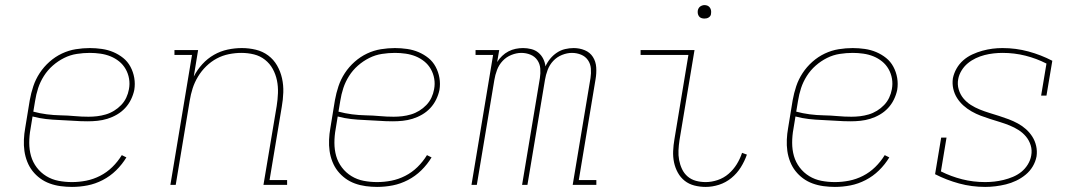

<svg xmlns="http://www.w3.org/2000/svg" viewBox="-20 -727 4240 755"><path d="M263 8Q241 8 218.5 5Q196 2 175.5 -5.5Q155 -13 138 -25.5Q121 -38 108 -54.5Q95 -71 87 -91.5Q79 -112 76 -133.5Q73 -155 74 -178Q75 -201 79 -223L97 -333Q102 -361 111 -388Q120 -415 136 -439.5Q152 -464 174.5 -484Q197 -504 223.5 -516.5Q250 -529 278 -533.5Q306 -538 333 -538Q357 -538 381 -534.5Q405 -531 426 -522Q447 -513 464.5 -499Q482 -485 493 -464.5Q504 -444 508 -420.5Q512 -397 508 -373Q504 -354 495 -335.5Q486 -317 472 -302Q458 -287 440 -276.5Q422 -266 402.5 -260Q383 -254 363.5 -252Q344 -250 325 -250Q297 -250 269.5 -252Q242 -254 214.5 -255Q187 -256 160.5 -259Q134 -262 108 -269L100 -220Q95 -193 95 -165.5Q95 -138 102 -113.5Q109 -89 124.5 -68.5Q140 -48 162 -34.5Q184 -21 210 -16Q236 -11 263 -11Q291 -11 319 -16.5Q347 -22 373.5 -35.5Q400 -49 421.5 -70Q443 -91 459 -117L477 -108Q460 -80 436.5 -57Q413 -34 384 -19Q355 -4 324.5 2Q294 8 263 8ZM328 -268Q345 -268 362 -270Q379 -272 396 -277Q413 -282 428.5 -291.5Q444 -301 456.5 -314Q469 -327 476.5 -343Q484 -359 487 -376Q491 -397 487.5 -417.5Q484 -438 474 -455.5Q464 -473 448.5 -485.5Q433 -498 414.5 -505.5Q396 -513 375 -516Q354 -519 333 -519Q308 -519 282 -515Q256 -511 232 -499Q208 -487 187.5 -469Q167 -451 152.5 -428Q138 -405 130 -380.5Q122 -356 118 -330L111 -288Q137 -281 164 -277.5Q191 -274 218.5 -273.5Q246 -273 273.5 -270.5Q301 -268 328 -268Z M650 0 735 -511H666V-530H759L742 -426Q755 -452 775.5 -474.5Q796 -497 821.5 -511.5Q847 -526 875 -532Q903 -538 931 -538Q959 -538 986 -531.5Q1013 -525 1034.5 -509Q1056 -493 1069.5 -469.5Q1083 -446 1089 -419Q1095 -392 1094 -363.5Q1093 -335 1088 -307L1040 -19H1109V0H1016L1068 -310Q1072 -335 1073 -361Q1074 -387 1069 -411Q1064 -435 1052.5 -456Q1041 -477 1022 -492Q1003 -507 979 -513Q955 -519 929 -519Q905 -519 880 -514Q855 -509 832.5 -497Q810 -485 791 -466.5Q772 -448 758.5 -425.5Q745 -403 737.5 -379.5Q730 -356 726 -331L671 0Z M1463 8Q1441 8 1418.5 5Q1396 2 1375.5 -5.5Q1355 -13 1338 -25.5Q1321 -38 1308 -54.5Q1295 -71 1287 -91.5Q1279 -112 1276 -133.5Q1273 -155 1274 -178Q1275 -201 1279 -223L1297 -333Q1302 -361 1311 -388Q1320 -415 1336 -439.5Q1352 -464 1374.5 -484Q1397 -504 1423.5 -516.5Q1450 -529 1478 -533.5Q1506 -538 1533 -538Q1557 -538 1581 -534.5Q1605 -531 1626 -522Q1647 -513 1664.5 -499Q1682 -485 1693 -464.5Q1704 -444 1708 -420.5Q1712 -397 1708 -373Q1704 -354 1695 -335.5Q1686 -317 1672 -302Q1658 -287 1640 -276.5Q1622 -266 1602.5 -260Q1583 -254 1563.5 -252Q1544 -250 1525 -250Q1497 -250 1469.5 -252Q1442 -254 1414.5 -255Q1387 -256 1360.5 -259Q1334 -262 1308 -269L1300 -220Q1295 -193 1295 -165.5Q1295 -138 1302 -113.5Q1309 -89 1324.5 -68.5Q1340 -48 1362 -34.5Q1384 -21 1410 -16Q1436 -11 1463 -11Q1491 -11 1519 -16.5Q1547 -22 1573.5 -35.5Q1600 -49 1621.5 -70Q1643 -91 1659 -117L1677 -108Q1660 -80 1636.5 -57Q1613 -34 1584 -19Q1555 -4 1524.5 2Q1494 8 1463 8ZM1528 -268Q1545 -268 1562 -270Q1579 -272 1596 -277Q1613 -282 1628.5 -291.5Q1644 -301 1656.5 -314Q1669 -327 1676.5 -343Q1684 -359 1687 -376Q1691 -397 1687.5 -417.5Q1684 -438 1674 -455.5Q1664 -473 1648.5 -485.5Q1633 -498 1614.5 -505.5Q1596 -513 1575 -516Q1554 -519 1533 -519Q1508 -519 1482 -515Q1456 -511 1432 -499Q1408 -487 1387.5 -469Q1367 -451 1352.5 -428Q1338 -405 1330 -380.5Q1322 -356 1318 -330L1311 -288Q1337 -281 1364 -277.5Q1391 -274 1418.5 -273.5Q1446 -273 1473.5 -270.5Q1501 -268 1528 -268Z M1834 0 1919 -511H1850V-530H1943L1935 -483Q1943 -496 1954.5 -507Q1966 -518 1979.5 -525Q1993 -532 2007.5 -535Q2022 -538 2037 -538Q2053 -538 2069 -534Q2085 -530 2097 -520Q2109 -510 2116 -496Q2123 -482 2125 -466Q2132 -482 2143.5 -496Q2155 -510 2170 -520Q2185 -530 2202 -534Q2219 -538 2236 -538Q2259 -538 2279.5 -529.5Q2300 -521 2311.5 -503Q2323 -485 2324.5 -462Q2326 -439 2322 -416L2256 -19H2325V0H2232L2302 -420Q2305 -439 2303.5 -457.5Q2302 -476 2292 -490.5Q2282 -505 2265 -512Q2248 -519 2229 -519Q2210 -519 2190 -511Q2170 -503 2155.5 -487.5Q2141 -472 2133.5 -452Q2126 -432 2123 -413L2054 0H2033L2103 -420Q2106 -439 2104.5 -457.5Q2103 -476 2093 -490.5Q2083 -505 2066 -512Q2049 -519 2030 -519Q2011 -519 1991 -511Q1971 -503 1956.5 -487.5Q1942 -472 1934.5 -452Q1927 -432 1924 -413L1855 0Z M2755 8Q2732 8 2710.5 2.5Q2689 -3 2672.5 -16Q2656 -29 2645.5 -48Q2635 -67 2630.5 -88.5Q2626 -110 2627 -133Q2628 -156 2632 -179L2687 -511H2499V-530H2711L2652 -176Q2649 -156 2648 -136Q2647 -116 2650.5 -97.5Q2654 -79 2662 -62Q2670 -45 2684 -33Q2698 -21 2716.5 -16Q2735 -11 2755 -11Q2778 -11 2802 -19Q2826 -27 2845 -43.5Q2864 -60 2877 -81Q2890 -102 2898 -126L2917 -119Q2908 -93 2893 -69Q2878 -45 2856 -27Q2834 -9 2807.5 -0.5Q2781 8 2755 8ZM2750 -654Q2744 -654 2738 -656Q2732 -658 2728.5 -663Q2725 -668 2724 -674Q2723 -680 2724 -686Q2725 -691 2727.5 -695Q2730 -699 2733.5 -701.5Q2737 -704 2741.5 -705.5Q2746 -707 2750 -707Q2757 -707 2762.5 -704.5Q2768 -702 2771.5 -697Q2775 -692 2776 -686Q2777 -680 2776 -674Q2776 -669 2773.5 -665Q2771 -661 2767 -658.5Q2763 -656 2759 -655Q2755 -654 2750 -654Z M3263 8Q3241 8 3218.5 5Q3196 2 3175.5 -5.5Q3155 -13 3138 -25.5Q3121 -38 3108 -54.5Q3095 -71 3087 -91.5Q3079 -112 3076 -133.5Q3073 -155 3074 -178Q3075 -201 3079 -223L3097 -333Q3102 -361 3111 -388Q3120 -415 3136 -439.5Q3152 -464 3174.5 -484Q3197 -504 3223.5 -516.5Q3250 -529 3278 -533.5Q3306 -538 3333 -538Q3357 -538 3381 -534.5Q3405 -531 3426 -522Q3447 -513 3464.5 -499Q3482 -485 3493 -464.5Q3504 -444 3508 -420.5Q3512 -397 3508 -373Q3504 -354 3495 -335.5Q3486 -317 3472 -302Q3458 -287 3440 -276.5Q3422 -266 3402.5 -260Q3383 -254 3363.5 -252Q3344 -250 3325 -250Q3297 -250 3269.5 -252Q3242 -254 3214.5 -255Q3187 -256 3160.5 -259Q3134 -262 3108 -269L3100 -220Q3095 -193 3095 -165.5Q3095 -138 3102 -113.5Q3109 -89 3124.5 -68.5Q3140 -48 3162 -34.5Q3184 -21 3210 -16Q3236 -11 3263 -11Q3291 -11 3319 -16.5Q3347 -22 3373.5 -35.5Q3400 -49 3421.5 -70Q3443 -91 3459 -117L3477 -108Q3460 -80 3436.5 -57Q3413 -34 3384 -19Q3355 -4 3324.5 2Q3294 8 3263 8ZM3328 -268Q3345 -268 3362 -270Q3379 -272 3396 -277Q3413 -282 3428.5 -291.5Q3444 -301 3456.5 -314Q3469 -327 3476.5 -343Q3484 -359 3487 -376Q3491 -397 3487.5 -417.5Q3484 -438 3474 -455.5Q3464 -473 3448.5 -485.5Q3433 -498 3414.5 -505.5Q3396 -513 3375 -516Q3354 -519 3333 -519Q3308 -519 3282 -515Q3256 -511 3232 -499Q3208 -487 3187.5 -469Q3167 -451 3152.5 -428Q3138 -405 3130 -380.5Q3122 -356 3118 -330L3111 -288Q3137 -281 3164 -277.5Q3191 -274 3218.5 -273.5Q3246 -273 3273.5 -270.5Q3301 -268 3328 -268Z M3854 8Q3801 8 3751.5 -5.5Q3702 -19 3657 -42L3681 -186H3702L3680 -53Q3720 -33 3763.5 -22Q3807 -11 3854 -11Q3872 -11 3890 -13Q3908 -15 3926.5 -19.5Q3945 -24 3963 -31.5Q3981 -39 3996 -51Q4011 -63 4021.5 -80Q4032 -97 4035 -115Q4039 -136 4033 -155.5Q4027 -175 4014.5 -190Q4002 -205 3985.5 -215.5Q3969 -226 3950.5 -233.5Q3932 -241 3912.5 -247Q3893 -253 3874 -259Q3855 -265 3836.5 -272Q3818 -279 3800.5 -289Q3783 -299 3768.5 -312Q3754 -325 3743.5 -341.5Q3733 -358 3728.5 -378Q3724 -398 3727 -419Q3731 -439 3741.5 -457.5Q3752 -476 3768 -490Q3784 -504 3803.5 -513Q3823 -522 3843 -527.5Q3863 -533 3882.5 -535.5Q3902 -538 3922 -538Q3975 -538 4024.5 -524.5Q4074 -511 4118 -488L4095 -351H4074L4095 -477Q4056 -497 4012.5 -508Q3969 -519 3922 -519Q3905 -519 3887 -517Q3869 -515 3851.5 -510.5Q3834 -506 3817 -498Q3800 -490 3785.5 -478Q3771 -466 3761 -449.5Q3751 -433 3748 -416Q3744 -395 3750 -375Q3756 -355 3768.5 -340Q3781 -325 3797.5 -314.5Q3814 -304 3832.5 -296.5Q3851 -289 3870.5 -283Q3890 -277 3909 -271Q3928 -265 3946.5 -258Q3965 -251 3982.5 -241.5Q4000 -232 4014.5 -219Q4029 -206 4039.5 -189.5Q4050 -173 4054.5 -153Q4059 -133 4056 -112Q4052 -91 4041 -72.5Q4030 -54 4013 -40Q3996 -26 3976 -16.5Q3956 -7 3935.5 -2Q3915 3 3894.5 5.5Q3874 8 3854 8Z"/></svg>

Font: Iosevka Slab Thin Extended
Style: Italic
Weight: 100
Width: 7
Italic angle: -9°
Monospace: yes
Designer: Belleve Invis
Foundry: Belleve Invis
Version: Version 11.1.0; ttfautohint (v1.8.3)